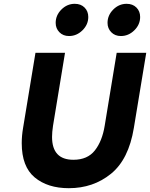

<svg xmlns="http://www.w3.org/2000/svg" viewBox="-20 -977 787 1007"><path d="M94 -226Q94 -265 101 -306L166 -700H321L258 -317Q253 -284 253 -259Q253 -139 365 -139Q439 -139 477.5 -188Q516 -237 529 -317L592 -700H747L682 -306Q655 -141 562 -65.5Q469 10 341 10Q230 10 162 -46.5Q94 -103 94 -226ZM544 -857Q544 -897 574 -927Q604 -957 644 -957Q676 -957 695.5 -937.5Q715 -918 715 -888Q715 -848 684.5 -818Q654 -788 614 -788Q583 -788 563.5 -808Q544 -828 544 -857ZM272 -857Q272 -897 302 -927Q332 -957 372 -957Q404 -957 423.5 -937.5Q443 -918 443 -888Q443 -848 412.5 -818Q382 -788 342 -788Q311 -788 291.5 -808Q272 -828 272 -857Z"/></svg>

Font: Be Vietnam ExtraBold
Style: Italic
Weight: 800
Italic angle: -9.778°
Designer: Gabriel Lam
Foundry: TypeRant
Version: Version 3.000